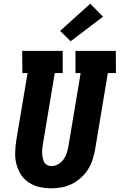

<svg xmlns="http://www.w3.org/2000/svg" viewBox="-20 -1010 647 1038"><path d="M257 8Q224 8 193 1Q162 -6 136 -23Q110 -40 93.5 -66Q77 -92 69 -122Q61 -152 62 -185Q63 -218 68 -251L129 -615H101L100 -735H319V-615H276L212 -231Q210 -219 208.5 -206Q207 -193 208 -180.5Q209 -168 211 -156Q213 -144 219 -133.5Q225 -123 235.5 -117.5Q246 -112 259 -112Q277 -112 295 -122.5Q313 -133 324 -149Q335 -165 341 -183.5Q347 -202 350 -220L416 -615H388V-735H606L607 -615H563L494 -201Q489 -173 480 -145.5Q471 -118 455.5 -93.5Q440 -69 417 -48.5Q394 -28 367.5 -15Q341 -2 313 3Q285 8 257 8ZM362 -787 305 -843 468 -990 537 -920Z"/></svg>

Font: Iosevka Etoile Heavy
Style: Italic
Weight: 900
Italic angle: -9°
Designer: Belleve Invis
Foundry: Belleve Invis
Version: Version 22.1.2; ttfautohint (v1.8.4)